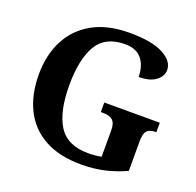

<svg xmlns="http://www.w3.org/2000/svg" viewBox="-128 -859 1026 1004"><g transform="rotate(20 385.0 -357.0)"><path d="M424 10Q300 10 218 -36Q136 -82 95.5 -164.5Q55 -247 55 -358Q55 -466 97.5 -548.5Q140 -631 223 -677.5Q306 -724 428 -724Q553 -724 615.5 -690.5Q678 -657 678 -608Q678 -573 645 -548Q612 -523 550 -523Q550 -584 519.5 -622Q489 -660 426 -660Q316 -660 270 -581.5Q224 -503 224 -358Q224 -213 272.5 -135.5Q321 -58 438 -58Q477 -58 511 -65V-212Q511 -252 493 -267.5Q475 -283 440 -283H427V-336H736V-283H729Q698 -283 684 -267Q670 -251 670 -208V-44Q611 -17 551.5 -3.5Q492 10 424 10Z"/></g></svg>

Font: Noto Serif Ethiopic
Style: Bold
Weight: 700
Designer: Monotype Design Team
Foundry: Monotype Imaging Inc.
Version: Version 2.102; ttfautohint (v1.8.4.7-5d5b)